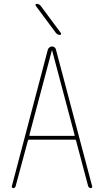

<svg xmlns="http://www.w3.org/2000/svg" viewBox="-20 -970 540 990"><path d="M268.6 -799.8 164.1 -940.4Q162.1 -943.4 163.6 -946.8Q165 -950.2 168.9 -950.2Q180.7 -950.2 189.5 -940.4L293.9 -799.8Q295.9 -796.9 294.4 -793.5Q293 -790 289.1 -790Q277.3 -790 268.6 -799.8ZM131.8 -275.4Q129.9 -270.5 134.8 -269.5H361.3Q367.2 -269.5 364.3 -275.4L249 -709Q249 -710 248 -710Q247.1 -710 247.1 -709ZM47.9 0Q44.9 0 42.5 -2.9Q40 -5.9 41 -9.8L226.6 -713.9Q228.5 -720.7 234.9 -725.6Q241.2 -730.5 248.5 -730.5Q255.9 -730.5 261.7 -725.6Q267.6 -720.7 268.6 -713.9L455.1 -9.8Q456.1 -5.9 454.1 -2.9Q452.1 0 448.2 0Q439.5 0 434.6 -9.8L372.1 -245.1Q371.1 -250 366.2 -250H129.9Q126 -250 124 -245.1L60.5 -9.8Q57.6 0 47.9 0Z"/></svg>

Font: Rounded-X Mgen+ 1m thin
Style: Regular
Weight: 100
Designer: [Source Han Sans]
Ryoko NISHIZUKA  (kana & ideographs); Paul D. Hunt (Latin, Greek & Cyrillic); Wenlong ZHANG  (bopomofo
Version: Version 1.059.20150602